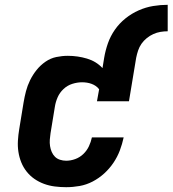

<svg xmlns="http://www.w3.org/2000/svg" viewBox="-20 -770 717 798"><path d="M255 8Q231 8 207.5 5Q184 2 162.5 -6Q141 -14 123 -26.5Q105 -39 91 -56.5Q77 -74 68.5 -95Q60 -116 56.5 -139Q53 -162 54.5 -186Q56 -210 60 -234L78 -344Q82 -368 88 -391Q94 -414 105 -436.5Q116 -459 132 -479Q148 -499 169 -513.5Q190 -528 214 -533Q238 -538 262 -538Q303 -538 341.5 -526.5Q380 -515 406 -487L413 -530Q418 -560 428.5 -590Q439 -620 457.5 -646.5Q476 -673 501.5 -693.5Q527 -714 556.5 -727Q586 -740 616.5 -745Q647 -750 677 -750V-640Q662 -640 647 -637.5Q632 -635 617.5 -628.5Q603 -622 590 -611.5Q577 -601 568 -588Q559 -575 554 -560Q549 -545 546 -530L516 -349H383L392 -399Q386 -407 378 -412.5Q370 -418 360.5 -421.5Q351 -425 341 -426.5Q331 -428 321 -428Q301 -428 280.5 -421.5Q260 -415 244 -400Q228 -385 219.5 -365.5Q211 -346 208 -326L190 -216Q188 -203 187 -189.5Q186 -176 188 -163Q190 -150 195 -138.5Q200 -127 208.5 -118.5Q217 -110 229.5 -106Q242 -102 255 -102Q274 -102 293 -109Q312 -116 326.5 -130Q341 -144 349.5 -162Q358 -180 362 -199H494Q488 -171 478 -144.5Q468 -118 451.5 -93.5Q435 -69 413 -49Q391 -29 365 -15.5Q339 -2 311 3Q283 8 255 8Z"/></svg>

Font: Iosevka Curly Slab XBdExObl
Style: Regular
Weight: 800
Width: 7
Italic angle: -9°
Monospace: yes
Designer: Belleve Invis
Foundry: Belleve Invis
Version: Version 11.1.0; ttfautohint (v1.8.3)